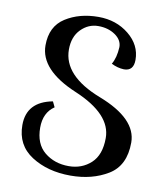

<svg xmlns="http://www.w3.org/2000/svg" viewBox="-80 -766 735 840"><g transform="rotate(10 287.5 -345.5)"><path d="M289.1 7.3Q187.5 7.3 115.7 -38.8Q43.9 -85 43.9 -174.3Q43.9 -277.8 157.7 -299.3L169.4 -274.9Q122.6 -243.2 122.6 -176.8Q122.6 -104.5 166.7 -68.4Q210.9 -32.2 274.4 -32.2Q332.5 -32.2 372.8 -69.1Q413.1 -106 413.1 -181.2Q413.1 -287.6 248 -356.9Q83 -426.3 83 -535.2Q83 -619.6 144.3 -658.7Q205.6 -697.8 290.5 -697.8Q369.6 -697.8 425.8 -652.1Q481.9 -606.4 481.9 -540.5Q481.9 -491.2 439 -491.2Q410.2 -492.2 382.8 -506.3Q400.4 -535.6 402.8 -583.5Q402.8 -615.2 371.6 -636.7Q340.3 -658.2 296.4 -658.2Q252.4 -658.2 219.7 -625Q187 -591.8 187 -535.2Q187 -418.5 356.7 -352.8Q526.4 -287.1 526.4 -181.2Q526.4 -78.6 455.8 -35.6Q385.3 7.3 289.1 7.3Z"/></g></svg>

Font: Kelvinch
Style: Regular
Weight: 400
Designer: Paul James MIller
Foundry: High-Logic / Made with FontCreator
Version: Version 3.30 September 23, 2016